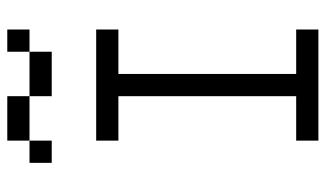

<svg xmlns="http://www.w3.org/2000/svg" viewBox="-208 -708 915 540"><g transform="rotate(-90 250.0 -437.5)"><path d="M250 -812.5H125V-875H250ZM62.5 -812.5H125V-750H62.5ZM125 -62.5H250V-562.5H125V-625H437.5V-562.5H312.5V-62.5H437.5V0H125ZM250 -812.5H375V-750H250ZM375 -875H437.5V-812.5H375Z"/></g></svg>

Font: ChillBitmapSE 16px
Style: Regular
Weight: 400
Designer: Designed by Warren2060
Foundry: ChillType
Version: Version 1.000